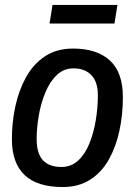

<svg xmlns="http://www.w3.org/2000/svg" viewBox="-20 -745 560 775"><path d="M233 10Q28 10 28 -184Q28 -251 42 -316Q56 -381 85.5 -434Q115 -487 162 -518Q209 -549 275 -549Q371 -549 423.5 -501Q476 -453 476 -353Q476 -282 462 -217Q448 -152 419 -100.5Q390 -49 343.5 -19.5Q297 10 233 10ZM228 -71Q267 -71 295 -96.5Q323 -122 340.5 -165Q358 -208 366.5 -259Q375 -310 375 -361Q375 -415 348.5 -442Q322 -469 277 -469Q237 -469 209 -442Q181 -415 163 -371.5Q145 -328 136.5 -278.5Q128 -229 128 -184Q128 -125 153.5 -98Q179 -71 228 -71ZM180 -650 192 -725H454L442 -650Z"/></svg>

Font: Georama Medium
Style: Italic
Weight: 500
Italic angle: -9°
Designer: Jean-Baptiste Levee
Foundry: Production Type
Version: Version 1.000